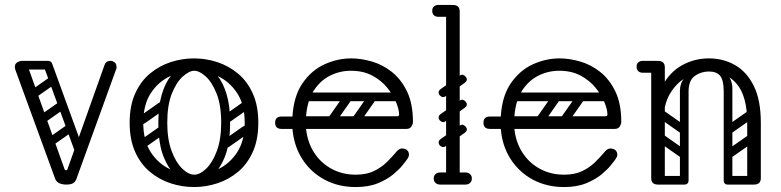

<svg xmlns="http://www.w3.org/2000/svg" viewBox="-20 -746 3155 776"><path d="M248 0Q232 0 219.5 -5.5Q207 -11 202 -26L42 -464Q41 -467 40.5 -470Q40 -473 40 -476Q40 -492 58 -498Q66 -500 69 -500Q84 -500 91 -482L241 -62Q242 -58 247 -58Q252 -58 253 -63L402 -482Q408 -500 425 -500Q427 -500 430 -500Q433 -500 436 -498Q451 -492 451 -477Q451 -475 451 -471.5Q451 -468 449 -465L290 -26Q285 -11 275.5 -5.5Q266 0 248 0ZM51 -482Q51 -500 69 -500H173Q191 -500 191 -482Q191 -465 172 -465H68Q51 -465 51 -482ZM307 -116Q291 -111 285 -127L158 -475Q151 -492 164 -496Q185 -504 191 -488L318 -139Q320 -132 318 -125.5Q316 -119 307 -116ZM125 -352Q110 -341 101 -355Q97 -360 96.5 -367Q96 -374 104 -380L181 -434Q196 -444 206 -430Q210 -424 209.5 -417.5Q209 -411 202 -406ZM163 -252Q148 -241 139 -255Q135 -260 134.5 -267Q134 -274 142 -280L219 -334Q234 -344 244 -330Q248 -324 247.5 -317.5Q247 -311 240 -306ZM193 -158Q178 -147 169 -161Q165 -166 164.5 -173Q164 -180 172 -186L249 -240Q264 -250 274 -236Q278 -230 277.5 -223.5Q277 -217 270 -212Z M764 10Q716 10 670 -5Q624 -20 586.5 -51Q549 -82 526.5 -131.5Q504 -181 504 -250Q504 -319 526.5 -368.5Q549 -418 586.5 -449Q624 -480 670 -495Q716 -510 764 -510Q812 -510 858 -495Q904 -480 941.5 -449Q979 -418 1001.5 -368.5Q1024 -319 1024 -250Q1024 -181 1001.5 -131.5Q979 -82 941.5 -51Q904 -20 858 -5Q812 10 764 10ZM764 -40Q814 -40 861 -62Q908 -84 938.5 -130.5Q969 -177 969 -250Q969 -323 938.5 -369.5Q908 -416 861 -438Q814 -460 764 -460Q715 -460 667.5 -438Q620 -416 589.5 -369.5Q559 -323 559 -250Q559 -177 589.5 -130.5Q620 -84 667.5 -62Q715 -40 764 -40ZM765 -4Q734 -4 700 -29Q666 -54 643 -108Q620 -162 620 -250Q620 -318 634 -364.5Q648 -411 670 -438.5Q692 -466 717.5 -478Q743 -490 765 -490V-460Q745 -460 719 -437Q693 -414 674.5 -367.5Q656 -321 656 -250Q656 -183 673.5 -136Q691 -89 716.5 -64.5Q742 -40 765 -40ZM765 -4V-40Q788 -40 813.5 -64.5Q839 -89 856.5 -136Q874 -183 874 -250Q874 -321 855.5 -367.5Q837 -414 811.5 -437Q786 -460 765 -460V-490Q788 -490 813 -478Q838 -466 860 -438.5Q882 -411 896 -364.5Q910 -318 910 -250Q910 -162 887 -108Q864 -54 830.5 -29Q797 -4 765 -4ZM567 -249Q552 -238 543 -252Q539 -257 538.5 -264Q538 -271 546 -277L623 -331Q638 -341 648 -327Q652 -321 651.5 -314.5Q651 -308 644 -303ZM569 -152Q554 -141 545 -155Q541 -160 540.5 -167Q540 -174 548 -180L625 -234Q640 -244 650 -230Q654 -224 653.5 -217.5Q653 -211 646 -206ZM903 -249Q888 -238 879 -252Q875 -257 874.5 -264Q874 -271 882 -277L959 -331Q974 -341 984 -327Q988 -321 987.5 -314.5Q987 -308 980 -303ZM905 -152Q890 -141 881 -155Q877 -160 876.5 -167Q876 -174 884 -180L961 -234Q976 -244 986 -230Q990 -224 989.5 -217.5Q989 -211 982 -206Z M1418 10Q1348 10 1292.5 -19.5Q1237 -49 1202.5 -102Q1168 -155 1162 -225H1118Q1092 -225 1092 -250Q1092 -275 1118 -275H1162Q1167 -358 1203 -410Q1239 -462 1291.5 -486Q1344 -510 1400 -510Q1439 -510 1482.5 -497.5Q1526 -485 1563.5 -455.5Q1601 -426 1625 -376.5Q1649 -327 1649 -253Q1649 -245 1643 -235Q1637 -225 1623 -225H1217Q1223 -170 1250 -128.5Q1277 -87 1320.5 -63.5Q1364 -40 1418 -40Q1461 -40 1491 -54.5Q1521 -69 1542 -89.5Q1563 -110 1579 -129Q1585 -137 1591.5 -141.5Q1598 -146 1605 -146Q1609 -146 1614.5 -144.5Q1620 -143 1623 -141Q1633 -134 1633 -120Q1633 -114 1628 -106Q1623 -98 1605 -76Q1593 -61 1569 -41Q1545 -21 1507.5 -5.5Q1470 10 1418 10ZM1217 -276H1585Q1593 -276 1593 -283Q1593 -303 1581 -332.5Q1569 -362 1545 -391.5Q1521 -421 1484.5 -440.5Q1448 -460 1398 -460Q1354 -460 1314.5 -440.5Q1275 -421 1248.5 -380.5Q1222 -340 1217 -276ZM1503 -372H1606V-337H1503ZM1397 -366Q1410 -356 1401 -343L1335 -249Q1326 -235 1310 -246Q1297 -256 1306 -269L1372 -363Q1376 -368 1383 -369.5Q1390 -371 1397 -366ZM1495 -366Q1508 -356 1499 -343L1433 -249Q1424 -235 1408 -246Q1395 -256 1404 -269L1470 -363Q1474 -368 1481 -369.5Q1488 -371 1495 -366ZM1199 -259Q1199 -276 1216 -276H1548Q1565 -276 1565 -259Q1565 -241 1549 -241H1217Q1199 -241 1199 -259ZM1199 -355Q1199 -372 1216 -372H1548Q1565 -372 1565 -355Q1565 -337 1549 -337H1217Q1199 -337 1199 -355Z M1810 0Q1783 0 1783 -26V-700Q1783 -726 1810 -726Q1838 -726 1838 -700V-26Q1838 0 1810 0ZM1837 -702Q1835 -689 1828 -685Q1824 -678 1803 -678H1752Q1740 -678 1733 -685Q1727 -691 1727 -702Q1727 -714 1733 -719Q1740 -726 1752 -726H1803Q1814 -726 1820 -724.5Q1826 -723 1827 -721Q1831 -717 1834 -712Q1837 -707 1837 -702ZM1733 -25Q1733 -36 1740 -42Q1747 -49 1759 -49H1808Q1820 -49 1827 -43Q1834 -36 1834 -25Q1834 -13 1827 -6Q1820 0 1808 0H1759Q1747 0 1740 -7Q1733 -13 1733 -25ZM1887 -25Q1887 -13 1880 -7Q1873 0 1861 0H1812Q1801 0 1793 -6Q1786 -13 1786 -25Q1786 -36 1793 -43Q1801 -49 1812 -49H1861Q1873 -49 1880 -42Q1887 -36 1887 -25ZM1781 -357Q1774 -352 1767.5 -354Q1761 -356 1756 -362Q1752 -369 1753 -375Q1754 -381 1761 -386L1838 -440Q1846 -446 1852.5 -443Q1859 -440 1863 -435Q1868 -428 1866.5 -422Q1865 -416 1858 -411ZM1781 -155Q1774 -150 1767.5 -152Q1761 -154 1756 -160Q1752 -167 1753 -173Q1754 -179 1761 -184L1838 -238Q1846 -244 1852.5 -241Q1859 -238 1863 -233Q1868 -226 1866.5 -220Q1865 -214 1858 -209ZM1781 -256Q1774 -251 1767.5 -253Q1761 -255 1756 -261Q1752 -268 1753 -274Q1754 -280 1761 -285L1838 -339Q1846 -345 1852.5 -342Q1859 -339 1863 -334Q1868 -327 1866.5 -321Q1865 -315 1858 -310Z M2260 10Q2190 10 2134.5 -19.5Q2079 -49 2044.5 -102Q2010 -155 2004 -225H1960Q1934 -225 1934 -250Q1934 -275 1960 -275H2004Q2009 -358 2045 -410Q2081 -462 2133.5 -486Q2186 -510 2242 -510Q2281 -510 2324.5 -497.5Q2368 -485 2405.5 -455.5Q2443 -426 2467 -376.5Q2491 -327 2491 -253Q2491 -245 2485 -235Q2479 -225 2465 -225H2059Q2065 -170 2092 -128.5Q2119 -87 2162.5 -63.5Q2206 -40 2260 -40Q2303 -40 2333 -54.5Q2363 -69 2384 -89.5Q2405 -110 2421 -129Q2427 -137 2433.5 -141.5Q2440 -146 2447 -146Q2451 -146 2456.5 -144.5Q2462 -143 2465 -141Q2475 -134 2475 -120Q2475 -114 2470 -106Q2465 -98 2447 -76Q2435 -61 2411 -41Q2387 -21 2349.5 -5.5Q2312 10 2260 10ZM2059 -276H2427Q2435 -276 2435 -283Q2435 -303 2423 -332.5Q2411 -362 2387 -391.5Q2363 -421 2326.5 -440.5Q2290 -460 2240 -460Q2196 -460 2156.5 -440.5Q2117 -421 2090.5 -380.5Q2064 -340 2059 -276ZM2345 -372H2448V-337H2345ZM2239 -366Q2252 -356 2243 -343L2177 -249Q2168 -235 2152 -246Q2139 -256 2148 -269L2214 -363Q2218 -368 2225 -369.5Q2232 -371 2239 -366ZM2337 -366Q2350 -356 2341 -343L2275 -249Q2266 -235 2250 -246Q2237 -256 2246 -269L2312 -363Q2316 -368 2323 -369.5Q2330 -371 2337 -366ZM2041 -259Q2041 -276 2058 -276H2390Q2407 -276 2407 -259Q2407 -241 2391 -241H2059Q2041 -241 2041 -259ZM2041 -355Q2041 -372 2058 -372H2390Q2407 -372 2407 -355Q2407 -337 2391 -337H2059Q2041 -337 2041 -355Z M2626 -250Q2626 -341 2656.5 -398Q2687 -455 2737 -482.5Q2787 -510 2845 -510Q2904 -510 2951.5 -482.5Q2999 -455 3027 -398Q3055 -341 3055 -250H3000Q3000 -357 2957.5 -407Q2915 -457 2845 -457Q2799 -457 2757 -435Q2715 -413 2688 -367.5Q2661 -322 2661 -250ZM2639 0Q2612 0 2612 -26V-474Q2612 -500 2639 -500Q2667 -500 2667 -474V-26Q2667 0 2639 0ZM2578 -452Q2566 -452 2559 -459Q2553 -465 2553 -476Q2553 -488 2559 -493Q2566 -500 2578 -500H2629Q2640 -500 2646 -498.5Q2652 -497 2653 -495Q2657 -491 2660 -486Q2663 -481 2663 -476Q2661 -463 2654 -459Q2650 -452 2629 -452ZM3027 0Q3000 0 3000 -26V-250Q3000 -276 3027 -276Q3055 -276 3055 -250V-26Q3055 0 3027 0ZM2922 0Q2905 0 2905 -17V-379Q2905 -396 2922 -396Q2940 -396 2940 -380V-18Q2940 0 2922 0ZM2845 -457Q2813 -457 2788 -439Q2763 -421 2763 -376V-281H2728V-379Q2728 -409 2746 -431Q2764 -453 2793.5 -464.5Q2823 -476 2856 -476ZM2845 -457 2835 -476Q2885 -476 2912.5 -451.5Q2940 -427 2940 -389V-281H2905V-376Q2905 -421 2891 -439Q2877 -457 2845 -457ZM2623 -17Q2623 -35 2641 -35H2744Q2762 -35 2762 -17Q2762 0 2743 0H2640Q2623 0 2623 -17ZM2907 -17Q2907 -35 2925 -35H3028Q3046 -35 3046 -17Q3046 0 3027 0H2924Q2907 0 2907 -17ZM2638 -198Q2648 -211 2661 -202L2755 -136Q2769 -127 2758 -111Q2748 -98 2735 -107L2641 -173Q2636 -177 2634.5 -184Q2633 -191 2638 -198ZM2638 -296Q2648 -309 2661 -300L2755 -234Q2769 -225 2758 -209Q2748 -196 2735 -205L2641 -271Q2636 -275 2634.5 -282Q2633 -289 2638 -296ZM2745 0Q2728 0 2728 -17V-349Q2728 -366 2745 -366Q2763 -366 2763 -350V-18Q2763 0 2745 0ZM2649 0Q2632 0 2632 -17V-349Q2632 -366 2649 -366Q2667 -366 2667 -350V-18Q2667 0 2649 0ZM2941 -211Q2926 -200 2917 -214Q2913 -219 2912.5 -226Q2912 -233 2920 -239L2997 -293Q3012 -303 3022 -289Q3026 -283 3025.5 -276.5Q3025 -270 3018 -265ZM2943 -114Q2928 -103 2919 -117Q2915 -122 2914.5 -129Q2914 -136 2922 -142L2999 -196Q3014 -206 3024 -192Q3028 -186 3027.5 -179.5Q3027 -173 3020 -168Z"/></svg>

Font: Agu Display
Style: Regular
Weight: 400
Designer: Oluwaseun Badejo
Version: Version 1.103